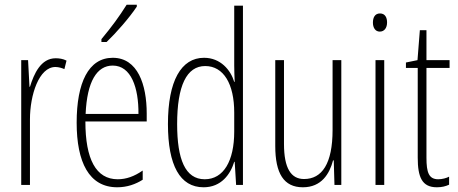

<svg xmlns="http://www.w3.org/2000/svg" viewBox="-20 -784 1940 814"><path d="M216 -537C153 -537 124 -471 107 -416H105L99 -529H70V0H107V-278C107 -381 145 -500 215 -500C229 -500 244 -495 253 -491L262 -527C247 -535 230 -537 216 -537Z M560 -756V-764H517C485 -713 454 -671 410 -618V-606H432C471 -643 529 -709 560 -756ZM458 -539C355 -539 305 -433 305 -264C305 -97 357 10 477 10C519 10 555 -3 585 -22V-61C549 -36 515 -24 479 -24C387 -24 342 -109 342 -269H602V-303C602 -425 564 -539 458 -539ZM458 -506C536 -506 568 -412 567 -301H343C349 -439 391 -506 458 -506Z M843 10C918 10 957 -45 973 -98H975L981 0H1010V-760H973V-506C973 -484 974 -463 975 -437H973C958 -487 915 -539 845 -539C748 -539 692 -441 692 -258C692 -83 743 10 843 10ZM848 -24C765 -24 731 -109 731 -258C731 -420 771 -504 850 -504C928 -504 973 -428 973 -307V-226C973 -102 928 -24 848 -24Z M1427 -529H1390V-233C1390 -90 1345 -25 1269 -25C1214 -25 1184 -70 1184 -174V-529H1147V-165C1147 -49 1183 10 1264 10C1343 10 1377 -47 1392 -104H1395L1398 0H1427Z M1591 -727C1569 -727 1561 -709 1561 -688C1561 -667 1571 -650 1590 -650C1609 -650 1621 -665 1621 -689C1621 -709 1613 -727 1591 -727ZM1609 -529H1572V0H1609Z M1838 -24C1798 -24 1788 -53 1788 -115V-496H1886V-529H1788V-656H1760L1750 -529L1701 -519V-496H1751V-116C1751 -33 1769 10 1832 10C1853 10 1869 6 1884 -1V-35C1873 -29 1855 -24 1838 -24Z"/></svg>

Font: Noto Sans Thai ExtCond ExtLt
Style: Regular
Weight: 200
Width: 2
Designer: Monotype Design Team
Foundry: Monotype Imaging Inc.
Version: Version 2.002